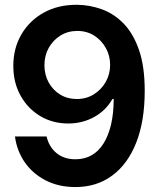

<svg xmlns="http://www.w3.org/2000/svg" viewBox="-20 -758 649 789"><path d="M296.9 -738.3Q349.1 -737.8 398.9 -719.7Q448.7 -701.7 488.3 -660.9Q527.8 -620.1 551.3 -552.5Q574.7 -484.9 574.7 -384.8Q574.7 -260.3 539.8 -171.9Q504.9 -83.5 440.9 -36.4Q377 10.7 290 10.7Q221.2 10.7 168 -16.6Q114.7 -43.9 82 -90.8Q49.3 -137.7 41.5 -197.3H171.4Q181.2 -154.8 211.9 -129.2Q242.7 -103.5 290 -103.5Q365.2 -103.5 406 -169.4Q446.8 -235.4 447.3 -351.1H441.9Q415.5 -304.2 367.2 -277.3Q318.8 -250.5 260.7 -250.5Q196.3 -250.5 145.3 -281Q94.2 -311.5 64.5 -365Q34.7 -418.5 34.7 -487.3Q34.7 -559.1 67.6 -616Q100.6 -672.9 159.4 -705.8Q218.3 -738.8 296.9 -738.3ZM297.9 -630.9Q259.3 -630.9 228.8 -612.1Q198.2 -593.3 180.4 -561.5Q162.6 -529.8 162.6 -490.2Q162.6 -451.2 179.9 -419.4Q197.3 -387.7 227.3 -369.4Q257.3 -351.1 295.9 -351.1Q334.5 -351.1 365.5 -370.4Q396.5 -389.6 414.6 -421.6Q432.6 -453.6 432.6 -491.2Q432.6 -528.8 415 -560.5Q397.5 -592.3 367.2 -611.6Q336.9 -630.9 297.9 -630.9Z"/></svg>

Font: Inter Tight SemiBold
Style: Regular
Weight: 600
Designer: Rasmus Andersson
Foundry: rsms
Version: Version 3.004; ttfautohint (v1.8.4.7-5d5b)